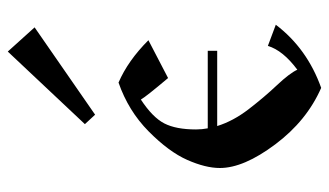

<svg xmlns="http://www.w3.org/2000/svg" viewBox="-197 -639 850 496"><g transform="rotate(-90 228.0 -391.0)"><path d="M342.8 -795.9 155.3 -596.7 179.7 -570.3 405.3 -726.6ZM274.4 -381.8 372.1 -432.6C336.9 -467.8 300.5 -493.5 262.7 -509.8C213.9 -492.8 171.9 -467 136.7 -432.1C101.6 -397.3 77 -364.1 63 -332.5C49 -300.9 42 -272.8 42 -248C42 -207 62.3 -159.3 103 -105C143.7 -50.6 192.4 -11.1 249 13.7C316.7 -10.4 371.1 -49.5 412.1 -103.5L357.4 -124C349.6 -98 329.1 -72.6 295.9 -47.9C290 -60.9 276.7 -78.5 255.9 -100.6C235 -122.7 214.4 -147.1 193.8 -173.8C173.3 -200.5 158.9 -227.5 150.4 -254.9H344.7V-279.3H144.5C142.6 -289.1 141.6 -299.2 141.6 -309.6C141.6 -344.1 146.8 -371.4 157.2 -391.6C167.6 -411.8 188.2 -432 218.8 -452.1C224 -443 242.5 -419.6 274.4 -381.8Z"/></g></svg>

Font: TriodPostnaja
Style: Medium
Weight: 500
Version: 20110805; ttfautohint (v0.96) -l 8 -r 50 -G 200 -x 14 -w "G"